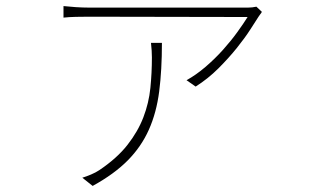

<svg xmlns="http://www.w3.org/2000/svg" viewBox="-20 -551 1040 632"><path d="M513 -410Q513 -320 504 -250Q495 -180 470 -124Q445 -68 400.5 -23Q356 22 285 61L251 34Q264 30 279.5 23.5Q295 17 307 9Q365 -30 399.5 -74Q434 -118 452 -165Q470 -212 475 -261.5Q480 -311 480 -362Q480 -383 477 -410ZM842 -512Q840 -508 837 -504.5Q834 -501 831 -496Q822 -482 804 -454Q786 -426 759.5 -393Q733 -360 699 -326Q665 -292 624 -266L594 -287Q625 -304 656 -330.5Q687 -357 713.5 -386.5Q740 -416 761 -445Q782 -474 795 -495L272 -496Q252 -496 229.5 -495.5Q207 -495 189 -493V-531Q207 -529 229.5 -527.5Q252 -526 272 -526H797Q810 -526 824 -529Z"/></svg>

Font: SpoqaHanSans
Style: Thin
Weight: 250
Designer: [Spoqa Han Sans] Dong-huui Kim \uAE40 \uB3D9 \uD718   [Noto Sans] Ryoko NISHIZUKA \u897F \u585A \u6DBC \u5B50  (kana & i
Foundry: Spoqa (http://bi.spoqa.com)
Version: Version 1.004;PS 1.004;hotconv 1.0.82;makeotf.lib2.5.63406